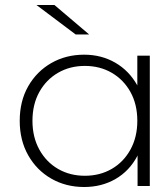

<svg xmlns="http://www.w3.org/2000/svg" viewBox="-20 -745 623 769"><path d="M317 4Q244 4 185.5 -29.5Q127 -63 93 -123Q59 -183 59 -261Q59 -340 93 -399.5Q127 -459 185.5 -492.5Q244 -526 317 -526Q386 -526 441.5 -494Q497 -462 530 -403Q530 -403 530 -402V-522H580V0H531V-123Q531 -122 530 -120Q498 -60 442.5 -28Q387 4 317 4ZM320 -41Q380 -41 427.5 -68.5Q475 -96 502.5 -146Q530 -196 530 -261Q530 -327 502.5 -376.5Q475 -426 427.5 -453.5Q380 -481 320 -481Q260 -481 212.5 -453.5Q165 -426 137.5 -376.5Q110 -327 110 -261Q110 -196 137.5 -146Q165 -96 212.5 -68.5Q260 -41 320 -41ZM283 -607 126 -725H198L337 -607Z"/></svg>

Font: Montserrat Z Light
Style: Regular
Weight: 300
Designer: Julieta Ulanovsky
Foundry: Julieta Ulanovsky
Version: Version 8.000